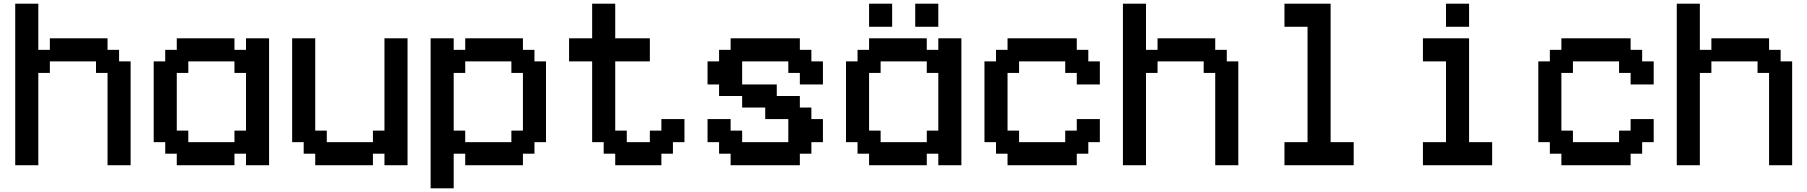

<svg xmlns="http://www.w3.org/2000/svg" viewBox="-20 -1020 9790 1040"><path d="M62.5 -125V-1000H187.5V-750H250V-812.5H562.5V-750H625V-687.5H687.5V-125H562.5V-625H500V-687.5H250V-625H187.5V-125Z M1250 -250V-312.5H1312.5V-625H1250V-687.5H1000V-625H937.5V-312.5H1000V-250ZM937.5 -125V-187.5H875V-250H812.5V-687.5H875V-750H937.5V-812.5H1250V-750H1312.5V-812.5H1437.5V-125H1312.5V-187.5H1250V-125Z M1687.5 -125V-187.5H1625V-250H1562.5V-812.5H1687.5V-312.5H1750V-250H2000V-312.5H2062.5V-812.5H2187.5V-125H2062.5V-187.5H2000V-125Z M2750 -250V-312.5H2812.5V-625H2750V-687.5H2500V-625H2437.5V-312.5H2500V-250ZM2312.5 0V-812.5H2437.5V-750H2500V-812.5H2812.5V-750H2875V-687.5H2937.5V-250H2875V-187.5H2812.5V-125H2500V-187.5H2437.5V0Z M3312.5 -125V-187.5H3250V-250H3187.5V-687.5H3062.5V-812.5H3187.5V-1000H3312.5V-812.5H3500V-687.5H3312.5V-312.5H3375V-250H3500V-312.5H3562.5V-375H3687.5V-250H3625V-187.5H3562.5V-125Z M3937.5 -125V-187.5H3875V-250H3812.5V-375H3937.5V-312.5H4000V-250H4250V-375H4125V-437.5H4000V-500H3875V-562.5H3812.5V-687.5H3875V-750H3937.5V-812.5H4312.5V-750H4375V-687.5H4437.5V-562.5H4312.5V-625H4250V-687.5H4000V-562.5H4187.5V-500H4312.5V-437.5H4375V-375H4437.5V-250H4375V-187.5H4312.5V-125Z M5000 -250V-312.5H5062.5V-625H5000V-687.5H4750V-625H4687.5V-312.5H4750V-250ZM4687.5 -125V-187.5H4625V-250H4562.5V-687.5H4625V-750H4687.5V-812.5H5000V-750H5062.5V-812.5H5187.5V-125H5062.5V-187.5H5000V-125ZM4687.5 -875V-1000H4812.5V-875ZM4937.5 -875V-1000H5062.5V-875Z M5437.5 -125V-187.5H5375V-250H5312.5V-687.5H5375V-750H5437.5V-812.5H5812.5V-750H5875V-687.5H5937.5V-562.5H5812.5V-625H5750V-687.5H5500V-625H5437.5V-312.5H5500V-250H5750V-312.5H5812.5V-375H5937.5V-250H5875V-187.5H5812.5V-125Z M6062.5 -125V-1000H6187.5V-750H6250V-812.5H6562.5V-750H6625V-687.5H6687.5V-125H6562.5V-625H6500V-687.5H6250V-625H6187.5V-125Z M6937.5 -125V-250H7062.5V-875H6937.5V-1000H7187.5V-250H7312.5V-125Z M7687.5 -125V-250H7812.5V-687.5H7687.5V-812.5H7937.5V-250H8062.5V-125ZM7812.5 -875V-1000H7937.5V-875Z M8437.5 -125V-187.5H8375V-250H8312.5V-687.5H8375V-750H8437.5V-812.5H8812.5V-750H8875V-687.5H8937.5V-562.5H8812.5V-625H8750V-687.5H8500V-625H8437.5V-312.5H8500V-250H8750V-312.5H8812.5V-375H8937.5V-250H8875V-187.5H8812.5V-125Z M9062.5 -125V-1000H9187.5V-750H9250V-812.5H9562.5V-750H9625V-687.5H9687.5V-125H9562.5V-625H9500V-687.5H9250V-625H9187.5V-125Z"/></svg>

Font: Better VCR
Style: Regular
Weight: 400
Designer: artdzyk
Foundry: https://fontstruct.com
Version: Version 1.0